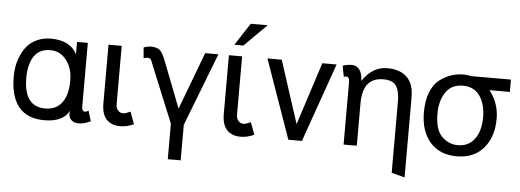

<svg xmlns="http://www.w3.org/2000/svg" viewBox="-56 -909 3449 1273"><g transform="rotate(5 1668.0 -273.0)"><path d="M405.8 -266.1Q405.8 -344.7 365.2 -398.9Q324.2 -454.1 257.8 -454.1Q184.1 -454.1 148.9 -401.4Q113.8 -348.6 113.8 -257.8Q113.8 -65.9 255.9 -65.9Q328.1 -65.9 367.2 -117.2Q405.8 -168 405.8 -266.1ZM29.8 -262.2Q29.8 -292 36.1 -328.6Q42 -361.8 58.1 -399.4Q73.7 -436 98.6 -465.3Q123.5 -494.6 164.6 -512.7Q205.6 -530.8 257.8 -530.8Q384.8 -528.3 428.2 -441.9V-523.9H500V-99.1Q500 -67.9 521 -67.9Q531.7 -67.9 543.9 -77.1L564.9 -7.8Q522.5 13.2 484.9 13.2Q455.1 13.2 437.5 -2.9Q419.9 -19 419.9 -45.9V-64.9Q406.2 -30.3 363.3 -8.8Q321.3 12.2 257.8 12.2Q29.8 12.2 29.8 -262.2Z M725.6 -136.2Q725.6 -110.8 739.3 -94.7Q752.4 -79.1 773.4 -79.1Q788.6 -79.1 821.8 -94.2L851.6 -13.2Q806.2 7.8 761.7 7.8Q701.7 7.8 669.4 -27.8Q637.7 -63 637.7 -132.8V-523.9H725.6Z M1369.1 -523.9 1181.2 -38.1V198.2H1095.2V-38.1L928.2 -445.8Q922.4 -460 903.3 -460Q891.1 -460 877.4 -454.1L871.1 -523.9Q871.1 -527.3 889.2 -531.7Q907.7 -536.1 913.1 -536.1Q959 -536.1 979 -518.6Q998 -502 1019.5 -445.8L1137.2 -142.1L1281.2 -523.9Z M1564.9 -744.1H1677.7L1528.8 -596.2H1468.8ZM1526.9 -136.2Q1526.9 -110.8 1540.5 -94.7Q1553.7 -79.1 1574.7 -79.1Q1589.8 -79.1 1623 -94.2L1652.8 -13.2Q1607.4 7.8 1563 7.8Q1502.9 7.8 1470.7 -27.8Q1439 -63 1439 -132.8V-523.9H1526.9Z M1880.4 0 1695.3 -524.9H1790.5L1925.8 -107.9L2060.5 -524.9H2155.8L1970.7 0H1960.4H1890.6Z M2582 -315.9Q2582 -384.8 2559.1 -419.4Q2536.1 -454.1 2474.1 -454.1Q2335.9 -454.1 2335.9 -284.2V0H2248V-414.1Q2248 -451.2 2226.1 -451.2Q2221.2 -451.2 2210 -448.2L2196.3 -520Q2225.6 -530.8 2257.3 -530.8Q2288.6 -530.8 2307.1 -506.3Q2324.7 -482.9 2327.1 -444.8L2328.1 -430.2Q2394.5 -529.8 2492.2 -529.8Q2573.7 -529.8 2619.6 -489.3Q2665 -448.7 2668.9 -371.1Q2669.9 -361.3 2669.9 -319.8V182.1L2582 158.2Z M2850.1 -259.8Q2850.1 -152.8 2895.5 -107.4Q2940.9 -62 3002 -62Q3074.7 -62 3114.3 -116.2Q3153.8 -170.4 3153.8 -259.8Q3153.8 -346.7 3116.2 -401.9Q3077.6 -458 3002 -458Q2926.3 -458 2888.2 -400.9Q2850.1 -343.8 2850.1 -259.8ZM2759.8 -259.8Q2759.8 -337.4 2781.7 -393.1Q2803.7 -448.7 2841.3 -477.5Q2877.9 -505.4 2918.5 -519Q2958 -532.2 3002 -532.2Q3021.5 -532.2 3051.8 -525.9H3315.9V-443.8H3180.2Q3244.1 -361.3 3244.1 -259.8Q3244.1 -137.2 3179.7 -62.5Q3115.2 12.2 3002 12.2Q2887.2 12.2 2823.2 -62Q2759.8 -135.7 2759.8 -259.8Z"/></g></svg>

Font: Miedinger*
Style: Book
Weight: 400
Version: Version 001.000